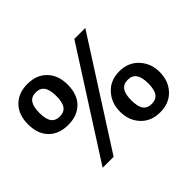

<svg xmlns="http://www.w3.org/2000/svg" viewBox="-150 -969 1228 1228"><g transform="rotate(-45 463.5 -355.5)"><path d="M680.7 9.8Q599.6 9.8 550.3 -42.5Q501 -94.7 501 -175.3Q501 -253.9 550.3 -307.6Q599.6 -361.3 680.2 -361.3Q760.7 -361.3 810.5 -307.6Q860.4 -253.9 860.4 -175.3Q860.4 -94.2 811 -42Q762.2 9.8 680.7 9.8ZM680.2 -66.4Q718.8 -66.4 738 -92.3Q757.3 -118.2 757.3 -175.3Q757.3 -230 738.8 -257.3Q720.2 -284.7 680.2 -284.7Q640.6 -284.7 622.1 -258.1Q603.5 -231.4 603.5 -175.8Q603.5 -118.2 622.6 -92.3Q641.6 -66.4 680.2 -66.4ZM168.9 0 623.5 -710.9H722.7L268.1 0ZM207.5 -349.1Q124.5 -349.1 76.2 -397.9Q27.8 -446.8 27.8 -534.2Q27.8 -619.6 76.2 -669.4Q124.5 -719.7 207.5 -719.7Q290 -719.7 338.4 -669.4Q387.2 -619.1 387.2 -534.2Q387.2 -446.8 338.9 -397.9Q290.5 -349.1 207.5 -349.1ZM207.5 -425.3Q246.1 -425.3 265.1 -450.9Q284.2 -476.6 284.2 -533.7Q284.2 -589.4 265.9 -616.5Q247.6 -643.6 207.5 -643.6Q167.5 -643.6 149.2 -616.7Q130.9 -589.8 130.9 -534.2Q130.9 -477.1 149.9 -451.2Q168.9 -425.3 207.5 -425.3Z"/></g></svg>

Font: Ride
Style: Bold
Weight: 700
Version: Version 3.000